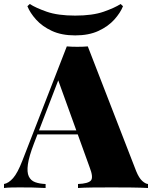

<svg xmlns="http://www.w3.org/2000/svg" viewBox="-41 -940 760 960"><path d="M398 -708 640 -84Q654 -50 670 -35.5Q686 -21 699 -20V0Q663 -2 615 -2.5Q567 -3 517 -3Q466 -3 421 -2.5Q376 -2 349 0V-20Q400 -22 413.5 -37.5Q427 -53 407 -104L247 -547L267 -582L129 -223Q104 -158 98.5 -118.5Q93 -79 103 -58Q113 -37 135 -29Q157 -21 187 -20V0Q150 -2 120.5 -2.5Q91 -3 56 -3Q37 -3 15.5 -2.5Q-6 -2 -21 0V-20Q2 -24 24.5 -49.5Q47 -75 71 -137L293 -708Q317 -706 345.5 -706Q374 -706 398 -708ZM433 -288V-268H135L145 -288ZM562 -920 574 -909Q561 -876 530.5 -842Q500 -808 451.5 -785.5Q403 -763 335 -763Q267 -763 218.5 -785.5Q170 -808 139.5 -842Q109 -876 96 -909L108 -920Q137 -901 192.5 -881.5Q248 -862 335 -862Q422 -862 477.5 -881.5Q533 -901 562 -920Z"/></svg>

Font: Playfair Display Black
Style: Regular
Weight: 900
Designer: Claus Eggers Sørensen
Foundry: Claus Eggers Sørensen
Version: Version 1.203